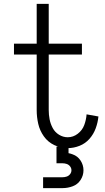

<svg xmlns="http://www.w3.org/2000/svg" viewBox="-20 -755 540 989"><path d="M202 214V158H302Q313 158 323.5 154.5Q334 151 341 142Q348 133 348 122Q348 111 341 102Q334 93 323.5 89.5Q313 86 302 86H271V0H333V34Q344 36 354 40Q380 49 395 72Q410 95 410 122Q410 149 395 172Q380 195 354.5 204.5Q329 214 302 214ZM329 8Q293 8 260 -7.5Q227 -23 206 -52.5Q185 -82 177 -117Q169 -152 169 -188V-474H52V-530H169V-735H231V-530H402V-474H231V-188Q231 -164 235.5 -140.5Q240 -117 251.5 -95.5Q263 -74 284 -61Q305 -48 329 -48Q357 -48 380.5 -66Q404 -84 414 -111Q424 -138 426 -166L487 -155Q484 -124 473 -94Q462 -64 441 -40Q420 -16 390 -4Q360 8 329 8Z"/></svg>

Font: Iosevka SS01 Light
Style: Regular
Weight: 300
Monospace: yes
Designer: Belleve Invis
Foundry: Belleve Invis
Version: 2.3.3; ttfautohint (v1.8.3)